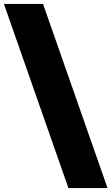

<svg xmlns="http://www.w3.org/2000/svg" viewBox="-70 -862 570 982"><path d="M280 100 -50 -842H150L480 100Z"/></svg>

Font: CMG Sans Black
Style: Regular
Weight: 900
Designer: Julieta Ulanovsky
Foundry: Julieta Ulanovsky
Version: Version 7.200